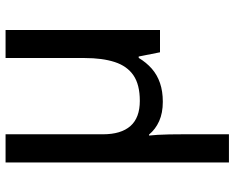

<svg xmlns="http://www.w3.org/2000/svg" viewBox="-94 -484 818 669"><g transform="rotate(-90 314.5 -149.0)"><path d="M544.9 -538.1V0H467.3L452.6 -74.2H447.8Q431.6 -47.4 410.2 -28.6Q388.7 -9.8 360.1 0Q331.5 9.8 294.9 9.8Q255.9 9.8 227.5 -2.9Q199.2 -15.6 180.7 -38.1H177.2Q178.7 -26.4 179.7 -8.1Q180.7 10.3 181.2 32.5Q181.6 54.7 181.6 78.6V240.2H83.5V-538.1H181.6V-198.7Q181.6 -135.7 210.4 -103Q239.3 -70.3 297.9 -70.3Q354.5 -70.3 387 -92.5Q419.4 -114.7 433.3 -157.7Q447.3 -200.7 447.3 -262.2V-538.1Z"/></g></svg>

Font: Open Sans Medium
Style: Regular
Weight: 500
Designer: Monotype Design Team
Foundry: Monotype Imaging Inc.
Version: Version 3.000